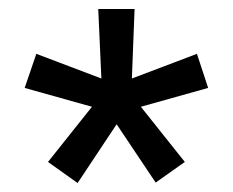

<svg xmlns="http://www.w3.org/2000/svg" viewBox="-20 -767 519 428"><path d="M153 -359 87 -406 185 -529 35 -571 61 -647 206 -592 199 -747H280L274 -592L419 -647L444 -571L294 -529L392 -406L327 -360L240 -490Z"/></svg>

Font: IBM Plex Sans Arabic Text
Style: Regular
Weight: 450
Designer: Mike Abbink, Paul van der Laan, Pieter van Rosmalen, Wael Morcos, Khajak Apelian
Foundry: Bold Monday
Version: Version 1.2